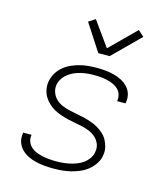

<svg xmlns="http://www.w3.org/2000/svg" viewBox="-114 -851 828 948"><g transform="rotate(15 300.0 -377.0)"><path d="M246 8Q223 8 201 6Q179 4 157.5 -1Q136 -6 116.5 -15.5Q97 -25 82 -40Q67 -55 60 -76Q53 -97 57 -120V-125H100V-122Q97 -104 103.5 -88.5Q110 -73 122 -62.5Q134 -52 149.5 -46Q165 -40 181.5 -36.5Q198 -33 215.5 -31.5Q233 -30 250 -30Q267 -30 284.5 -31.5Q302 -33 320 -37Q338 -41 355 -47.5Q372 -54 387 -65Q402 -76 413 -92Q424 -108 426 -125Q430 -146 423 -164.5Q416 -183 402 -196Q388 -209 370 -217Q352 -225 332.5 -229.5Q313 -234 293.5 -237.5Q274 -241 254.5 -245.5Q235 -250 216.5 -256.5Q198 -263 181 -272.5Q164 -282 150.5 -295Q137 -308 127 -324.5Q117 -341 113.5 -361Q110 -381 113 -401Q117 -423 128.5 -443Q140 -463 158 -478.5Q176 -494 197.5 -503.5Q219 -513 240 -518.5Q261 -524 283 -526Q305 -528 327 -528Q349 -528 371 -526Q393 -524 414 -518.5Q435 -513 453.5 -503.5Q472 -494 486.5 -479Q501 -464 507 -443.5Q513 -423 509 -401L508 -395H465L466 -399Q468 -415 463 -430.5Q458 -446 446.5 -456.5Q435 -467 420 -473.5Q405 -480 389 -483.5Q373 -487 357 -488.5Q341 -490 324 -490Q307 -490 290 -488.5Q273 -487 256 -483Q239 -479 223 -472Q207 -465 192.5 -454Q178 -443 168 -427.5Q158 -412 155 -395Q152 -375 159 -356Q166 -337 179.5 -324Q193 -311 211 -303Q229 -295 248.5 -290.5Q268 -286 287.5 -282.5Q307 -279 326 -274.5Q345 -270 364 -263.5Q383 -257 399.5 -247.5Q416 -238 430.5 -225Q445 -212 454 -195.5Q463 -179 467.5 -159.5Q472 -140 468 -119Q465 -97 452 -76.5Q439 -56 420.5 -41Q402 -26 380 -16.5Q358 -7 335.5 -1.5Q313 4 290.5 6Q268 8 246 8ZM314 -600 225 -737 259 -759 349 -634 478 -762 508 -735 372 -600Z"/></g></svg>

Font: Iosevka Aile XLt Obl
Style: Regular
Weight: 200
Italic angle: -9°
Designer: Belleve Invis
Foundry: Belleve Invis
Version: Version 31.1.0; ttfautohint (v1.8.4)